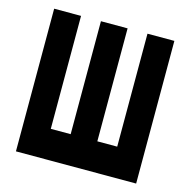

<svg xmlns="http://www.w3.org/2000/svg" viewBox="-93 -702 786 793"><g transform="rotate(15 300.0 -305.0)"><path d="M43 0V-610H158V-127H243V-610H357V-127H442V-610H557V0Z"/></g></svg>

Font: Martian Mono Condensed SemiBold
Style: Regular
Weight: 600
Width: 3
Designer: Roman Shamin
Foundry: Evil Martians
Version: Version 1.000